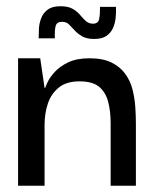

<svg xmlns="http://www.w3.org/2000/svg" viewBox="-20 -596 496 616"><path d="M38 0V-409H109L123 -314H125Q126 -318 133 -333Q140 -348 156 -365.5Q172 -383 199 -396Q226 -409 267 -409Q310 -409 337.5 -395.5Q365 -382 381.5 -359.5Q398 -337 405 -309.5Q412 -282 414 -253.5Q416 -225 416 -200V0H335V-201Q335 -239 327 -269.5Q319 -300 298 -317.5Q277 -335 235 -335Q193 -335 168.5 -315Q144 -295 133.5 -263.5Q123 -232 123 -195V0ZM104 -473Q104 -488 105 -505Q106 -522 112.5 -538.5Q119 -555 133.5 -565.5Q148 -576 174 -576Q199 -576 213.5 -567.5Q228 -559 237 -548Q246 -537 255.5 -528.5Q265 -520 278 -520Q295 -520 298 -534.5Q301 -549 301 -574H352Q353 -557 351 -538.5Q349 -520 342 -505Q335 -490 321 -480.5Q307 -471 282 -471Q258 -471 243.5 -479.5Q229 -488 219.5 -498.5Q210 -509 201.5 -517.5Q193 -526 179 -526Q162 -526 158.5 -512.5Q155 -499 156 -473Z"/></svg>

Font: Darker Grotesque SemiBold
Style: Regular
Weight: 600
Designer: Gabriel Lam
Foundry: TypeRant
Version: Version 1.000;gftools[0.9.28]